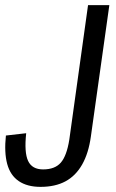

<svg xmlns="http://www.w3.org/2000/svg" viewBox="-27 -720 452 748"><path d="M131 8Q79 8 46 -14.5Q13 -37 1 -81.5Q-11 -126 -4 -192L75 -201Q67 -126 82.5 -93Q98 -60 141 -60Q187 -60 210 -86.5Q233 -113 243 -176L316 -700H399L327 -188Q318 -123 293 -79Q268 -35 228 -13.5Q188 8 131 8Z"/></svg>

Font: Pathway Extreme Condensed
Style: Italic
Weight: 400
Width: 3
Italic angle: -8°
Version: Version 1.001;gftools[0.9.26]